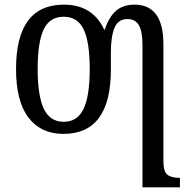

<svg xmlns="http://www.w3.org/2000/svg" viewBox="-20 -566 813 826"><path d="M593 -373Q593 -431 577.5 -457.5Q562 -484 528 -484Q488 -484 472.5 -446Q457 -408 457 -341V-267Q457 10 253 10Q156 10 102.5 -60Q49 -130 49 -269Q49 -546 255 -546Q378 -546 428 -439H431Q448 -492 478.5 -519Q509 -546 559 -546Q683 -546 683 -375V127Q683 171 699.5 185Q716 199 751 199H754V240H593ZM366 -269Q366 -385 340 -439.5Q314 -494 254 -494Q194 -494 168 -439.5Q142 -385 142 -269Q142 -154 168.5 -98Q195 -42 254 -42Q313 -42 339.5 -97.5Q366 -153 366 -269Z"/></svg>

Font: Noto Serif Narrow
Style: Regular
Weight: 400
Width: 4
Designer: Monotype Design Team
Foundry: Monotype Imaging Inc.
Version: Version 1.001